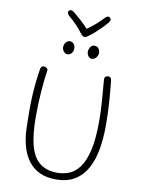

<svg xmlns="http://www.w3.org/2000/svg" viewBox="-122 -1273 1001 1361"><g transform="rotate(10 379.0 -592.5)"><path d="M132 -744Q135 -755 140.5 -760.5Q146 -766 155 -766Q168 -766 177.5 -758.5Q187 -751 184 -737Q181 -718 176.5 -682Q172 -646 168.5 -599.5Q165 -553 163 -503Q161 -453 161 -405Q161 -277 183 -196.5Q205 -116 253.5 -78Q302 -40 379 -40Q424 -40 465 -56.5Q506 -73 538.5 -117Q571 -161 590 -241.5Q609 -322 609 -451Q609 -527 603 -599.5Q597 -672 591 -751Q591 -762 598 -769Q605 -776 617 -776Q627 -776 632.5 -771.5Q638 -767 640 -759.5Q642 -752 643 -742Q647 -701 650 -665Q653 -629 655.5 -594Q658 -559 659.5 -519Q661 -479 661 -427Q661 -338 647.5 -259.5Q634 -181 601.5 -120.5Q569 -60 514 -26Q459 8 376 8Q311 8 262.5 -14Q214 -36 181.5 -77.5Q149 -119 131.5 -176.5Q114 -234 111 -306Q110 -342 109 -394Q108 -446 109.5 -505.5Q111 -565 117 -626.5Q123 -688 132 -744ZM305 -880Q289 -880 277.5 -893.5Q266 -907 266 -925Q266 -936 271 -947.5Q276 -959 285.5 -966.5Q295 -974 306 -974Q324 -974 335 -960.5Q346 -947 346 -927Q346 -914 340.5 -903.5Q335 -893 326 -886.5Q317 -880 305 -880ZM480 -878Q465 -878 454.5 -892Q444 -906 444 -923Q444 -933 448.5 -945Q453 -957 461.5 -965Q470 -973 482 -973Q500 -973 508.5 -965Q517 -957 520.5 -946.5Q524 -936 524 -927Q524 -915 518 -904Q512 -893 502 -885.5Q492 -878 480 -878ZM521 -1179Q530 -1190 539.5 -1192.5Q549 -1195 558 -1187Q565 -1181 564 -1172Q563 -1163 555 -1153Q538 -1132 515.5 -1109.5Q493 -1087 470 -1066.5Q447 -1046 426 -1032Q420 -1027 414 -1024.5Q408 -1022 401 -1022Q395 -1022 390 -1025.5Q385 -1029 379 -1035Q355 -1068 326.5 -1097.5Q298 -1127 269 -1151Q259 -1160 257.5 -1170Q256 -1180 262 -1186Q269 -1193 278 -1192Q287 -1191 299 -1182Q327 -1158 354.5 -1134Q382 -1110 407 -1081Q424 -1092 446.5 -1110Q469 -1128 489 -1147Q509 -1166 521 -1179Z"/></g></svg>

Font: Playpen Sans ExtraLight
Style: Regular
Weight: 250
Designer: Laura Meseguer, Veronika Burian, José Scaglione
Foundry: TypeTogether
Version: Version 1.001